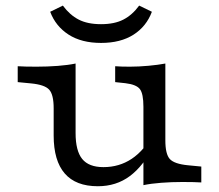

<svg xmlns="http://www.w3.org/2000/svg" viewBox="-20 -649 779 683"><path d="M248.9 -413.4V-206.7H170.9V-263.8Q170.9 -312.4 155 -330Q139.2 -347.6 90.4 -352.3L43 -356.9V-413.4Q54.8 -412.6 71.7 -412.2Q88.6 -411.8 109.7 -411.8Q148.9 -411.8 185.5 -414.6Q222.1 -417.4 248.9 -423ZM248.9 -206.7V-175.5Q248.9 -112.5 272.4 -83.5Q296 -54.5 348 -54.5Q404 -54.5 448.2 -83.8Q492.4 -113.2 524.1 -171.2L524.6 -128Q490.4 -58.8 442 -22.7Q393.6 13.5 328 13.5Q249.6 13.5 210.3 -31.9Q170.9 -77.3 170.9 -167V-206.7ZM490.2 0V-206.7H568.2V-149.6Q568.2 -101 584 -83.4Q599.9 -65.8 648.6 -61.1L696.1 -56.5V0Q684.3 -0.8 667.8 -1.2Q651.3 -1.6 629.4 -1.6Q590.1 -1.6 553.6 1.2Q517 4 490.2 9.6ZM568.2 -413.4V-206.7H490.2V-269.1Q490.2 -315.4 477.8 -331.8Q465.3 -348.3 426.3 -353L389.7 -356.9V-413.4Q400.7 -412.6 413.1 -412.2Q425.5 -411.8 442 -411.8Q473.6 -411.8 508.2 -415Q542.9 -418.2 568.2 -423ZM339.4 -496.3Q269.8 -496.3 223.8 -526Q177.9 -555.7 158.5 -607.1L203.6 -629.1Q228.4 -595.5 260 -579.3Q291.5 -563 339.4 -563Q387.3 -563 418.8 -579.3Q450.4 -595.5 475.1 -629.1L520.3 -607.1Q500.9 -555 454.9 -525.6Q408.9 -496.3 339.4 -496.3Z"/></svg>

Font: Playfair 5pt SemiExpanded Light
Style: Regular
Weight: 300
Width: 6
Designer: Claus Eggers Sørensen
Foundry: Claus Eggers Sørensen
Version: Version 2.203